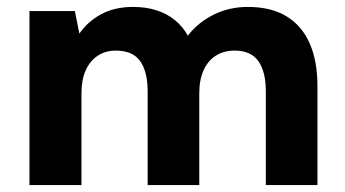

<svg xmlns="http://www.w3.org/2000/svg" viewBox="-20 -534 996 554"><path d="M65 0V-502H196L209 -437Q233 -472 272 -493Q311 -514 364 -514Q401 -514 431 -504.5Q461 -495 484 -476.5Q507 -458 522 -431Q551 -469 596 -491.5Q641 -514 695 -514Q762 -514 806.5 -487Q851 -460 873.5 -409Q896 -358 896 -285V0H747V-271Q747 -327 725.5 -357.5Q704 -388 657 -388Q626 -388 603 -373.5Q580 -359 567.5 -331.5Q555 -304 555 -265V0H406V-271Q406 -327 384.5 -357.5Q363 -388 314 -388Q285 -388 262.5 -373.5Q240 -359 227.5 -331.5Q215 -304 215 -265V0Z"/></svg>

Font: DM Sans 16pt Black
Style: Regular
Weight: 900
Version: Version 4.004;gftools[0.9.30]